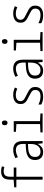

<svg xmlns="http://www.w3.org/2000/svg" viewBox="1342 -2148 815 3540"><g transform="rotate(-90 1750.0 -377.5)"><path d="M208 0V-484H66V-524L208 -534V-595Q208 -687 245.5 -726Q283 -765 363 -765Q389 -765 412 -761Q435 -757 454 -751L441 -705Q423 -711 404 -714.5Q385 -718 368 -718Q312 -718 287 -690.5Q262 -663 262 -594V-532H432V-484H262V0Z M715 10Q647 10 608.5 -29.5Q570 -69 570 -140Q570 -221 623.5 -261Q677 -301 779 -307L867 -312V-353Q867 -430 837.5 -461.5Q808 -493 755 -493Q722 -493 689.5 -483Q657 -473 624 -456L604 -501Q640 -520 677 -531Q714 -542 757 -542Q837 -542 878.5 -499Q920 -456 920 -361V0H878L868 -87H866Q844 -46 809 -18Q774 10 715 10ZM726 -39Q790 -39 828 -85.5Q866 -132 866 -217V-270L789 -266Q709 -261 668 -231Q627 -201 627 -141Q627 -89 654 -64Q681 -39 726 -39Z M1256 -647Q1233 -647 1222.5 -660.5Q1212 -674 1212 -698Q1212 -750 1256 -750Q1299 -750 1299 -698Q1299 -674 1288.5 -660.5Q1278 -647 1256 -647ZM1079 0V-40L1233 -47V-483L1090 -492V-532H1287V-47L1429 -40V0Z M1738 10Q1692 10 1655.5 0.5Q1619 -9 1593 -24V-78Q1625 -60 1662 -49.5Q1699 -39 1741 -39Q1807 -39 1834.5 -65Q1862 -91 1862 -135Q1862 -164 1849.5 -182Q1837 -200 1810 -215.5Q1783 -231 1742 -252Q1701 -271 1669.5 -290Q1638 -309 1620 -336Q1602 -363 1602 -407Q1602 -470 1646 -506Q1690 -542 1771 -542Q1809 -542 1842 -534Q1875 -526 1907 -511L1886 -466Q1830 -494 1770 -494Q1717 -494 1686.5 -472Q1656 -450 1656 -408Q1656 -380 1669.5 -361.5Q1683 -343 1710 -328Q1737 -313 1777 -293Q1816 -274 1847.5 -255.5Q1879 -237 1898 -209.5Q1917 -182 1917 -136Q1917 -67 1872 -28.5Q1827 10 1738 10Z M2215 10Q2147 10 2108.5 -29.5Q2070 -69 2070 -140Q2070 -221 2123.5 -261Q2177 -301 2279 -307L2367 -312V-353Q2367 -430 2337.5 -461.5Q2308 -493 2255 -493Q2222 -493 2189.5 -483Q2157 -473 2124 -456L2104 -501Q2140 -520 2177 -531Q2214 -542 2257 -542Q2337 -542 2378.5 -499Q2420 -456 2420 -361V0H2378L2368 -87H2366Q2344 -46 2309 -18Q2274 10 2215 10ZM2226 -39Q2290 -39 2328 -85.5Q2366 -132 2366 -217V-270L2289 -266Q2209 -261 2168 -231Q2127 -201 2127 -141Q2127 -89 2154 -64Q2181 -39 2226 -39Z M2756 -647Q2733 -647 2722.5 -660.5Q2712 -674 2712 -698Q2712 -750 2756 -750Q2799 -750 2799 -698Q2799 -674 2788.5 -660.5Q2778 -647 2756 -647ZM2579 0V-40L2733 -47V-483L2590 -492V-532H2787V-47L2929 -40V0Z M3238 10Q3192 10 3155.5 0.5Q3119 -9 3093 -24V-78Q3125 -60 3162 -49.5Q3199 -39 3241 -39Q3307 -39 3334.5 -65Q3362 -91 3362 -135Q3362 -164 3349.5 -182Q3337 -200 3310 -215.5Q3283 -231 3242 -252Q3201 -271 3169.5 -290Q3138 -309 3120 -336Q3102 -363 3102 -407Q3102 -470 3146 -506Q3190 -542 3271 -542Q3309 -542 3342 -534Q3375 -526 3407 -511L3386 -466Q3330 -494 3270 -494Q3217 -494 3186.5 -472Q3156 -450 3156 -408Q3156 -380 3169.5 -361.5Q3183 -343 3210 -328Q3237 -313 3277 -293Q3316 -274 3347.5 -255.5Q3379 -237 3398 -209.5Q3417 -182 3417 -136Q3417 -67 3372 -28.5Q3327 10 3238 10Z"/></g></svg>

Font: Noto Sans Mono ExtraCondensed Light
Style: Regular
Weight: 300
Width: 2
Designer: Monotype Design Team
Foundry: Monotype Imaging Inc.
Version: Version 2.014; ttfautohint (v1.8.4.7-5d5b)